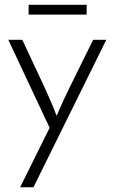

<svg xmlns="http://www.w3.org/2000/svg" viewBox="-20 -572 478 800"><path d="M63.9 208.3 186.8 -39.6 14.6 -406.2H72.9L163.2 -213.2Q176.4 -184 189.6 -154.2Q202.8 -124.3 216 -89.6Q230.6 -124.3 244.4 -154.2Q258.3 -184 272.9 -213.2L368.1 -406.2H422.9L119.4 208.3ZM99.3 -511.1V-552.1H341V-511.1Z"/></svg>

Font: Afacad Flux Light
Style: Regular
Weight: 300
Designer: Kristian Moeller
Foundry: Dicotype
Version: Version 1.100